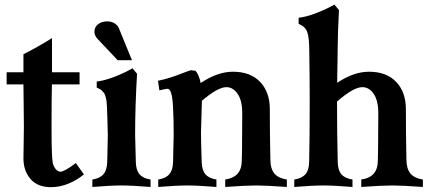

<svg xmlns="http://www.w3.org/2000/svg" viewBox="-20 -797 1843 820"><path d="M319.8 -488.3V-436.5H201.7Q200.2 -374 200.2 -270Q200.2 -258.8 200.2 -237.8Q200.2 -127 205.6 -99.1Q216.3 -65.9 237.3 -63.5Q254.9 -63.5 303.7 -100.6L338.4 -52.2Q310.1 -28.3 272.7 -12.9Q235.4 2.4 198.2 2.4Q139.6 2.4 109.9 -33Q80.1 -68.4 80.1 -120.1Q80.1 -141.1 81.1 -187.5Q82 -233.9 82 -258.8Q82 -280.8 81.1 -345.7Q80.1 -410.6 80.1 -436.5H8.3V-488.3H80.1V-565.4Q140.6 -595.7 202.1 -634.3V-488.3Z M499 -4.9Q453.6 -4.9 374.5 1.5V-30.3Q406.7 -35.2 421.9 -53Q437 -70.8 438 -106Q438 -116.2 439.2 -161.4Q440.4 -206.5 440.4 -220.7Q440.4 -238.3 438.5 -294.9Q438 -302.7 437.5 -318.8Q437 -335 436.8 -340.6Q436.5 -346.2 435.5 -358.2Q434.6 -370.1 433.3 -374.5Q432.1 -378.9 429.9 -387.2Q427.7 -395.5 424.6 -399.2Q421.4 -402.8 417 -408Q412.6 -413.1 406.7 -416.5Q400.9 -419.9 393.1 -422.9V-448.7Q426.3 -452.6 469.2 -469.2Q512.2 -485.8 545.9 -505.4L565.4 -481.9Q557.1 -346.7 557.1 -220.7Q557.1 -196.8 560.1 -106Q560.5 -70.8 575.7 -53Q590.8 -35.2 623 -30.3V1.5Q543.9 -4.9 499 -4.9ZM543.5 -540H482.4L397.5 -629.9Q383.3 -644.5 383.3 -661.6Q383.3 -681.2 398.7 -693.4Q414.1 -705.6 437.5 -705.6Q458 -705.6 470.9 -696.3Q483.9 -687 487.3 -677.7Q533.2 -564.9 543.5 -540Z M794.9 -497.1 814.9 -494.6Q830.1 -478 836.9 -442.4Q909.2 -490.7 974.6 -490.7Q1049.8 -490.7 1091.1 -447Q1132.3 -403.3 1132.3 -331.5Q1132.3 -225.6 1134.8 -114.3Q1135.3 -75.2 1152.3 -55.4Q1169.4 -35.6 1205.1 -30.3V1.5Q1118.2 -4.9 1073.7 -4.9Q1029.8 -4.9 941.9 1.5V-30.3Q977.5 -35.6 995.1 -55.7Q1012.7 -75.7 1012.7 -114.3Q1012.7 -130.9 1013.7 -163.1V-162.6Q1014.6 -259.3 1014.6 -313Q1014.6 -367.7 994.9 -396.2Q975.1 -424.8 946.8 -424.8Q910.6 -424.8 842.3 -366.7Q841.8 -345.2 840.3 -298.3Q838.9 -251.5 838.4 -230Q838.4 -196.8 841.3 -106Q842.3 -70.8 857.2 -53Q872.1 -35.2 904.3 -30.3V1.5Q825.2 -4.9 780.3 -4.9Q734.9 -4.9 655.8 1.5V-30.3Q688 -35.2 703.1 -53Q718.3 -70.8 719.2 -106Q719.2 -115.2 720.2 -156.7Q721.2 -198.2 721.7 -215.8Q721.7 -258.3 721.2 -281.5Q720.7 -304.7 718.8 -342.8Q716.8 -380.9 710.9 -399.4Q705.1 -418 695.8 -418Q689.9 -418 660.6 -411.1L654.8 -452.1Q683.6 -458 707 -465.6Q730.5 -473.1 754.9 -482.7Q779.3 -492.2 794.9 -497.1Z M1419.4 -361.3Q1419.4 -227.5 1422.4 -105.5Q1422.9 -70.3 1438 -52.7Q1453.1 -35.2 1485.4 -30.3V1.5Q1406.2 -4.9 1361.3 -4.9Q1315.9 -4.9 1236.8 1.5V-30.3Q1269 -35.2 1284.4 -52.7Q1299.8 -70.3 1300.3 -105.5Q1302.7 -207 1302.7 -361.3Q1302.7 -477.1 1300.8 -580.6Q1300.8 -634.8 1292.5 -659.2Q1284.2 -683.6 1255.4 -695.3V-721.2Q1288.1 -724.6 1330.8 -741.2Q1373.5 -757.8 1408.2 -777.3L1427.7 -753.9Q1422.4 -650.9 1422.4 -604Q1422.4 -586.4 1421.4 -533Q1420.4 -479.5 1419.9 -443.4Q1491.2 -490.7 1555.7 -490.7Q1630.9 -490.7 1672.1 -447Q1713.4 -403.3 1713.4 -331.5Q1713.4 -225.6 1715.8 -114.3Q1716.3 -75.2 1733.4 -55.4Q1750.5 -35.6 1786.1 -30.3V1.5Q1699.2 -4.9 1654.8 -4.9Q1610.8 -4.9 1522.9 1.5V-30.3Q1559.1 -35.6 1576.4 -55.7Q1593.8 -75.7 1593.8 -114.3Q1593.8 -130.9 1594.7 -163.1V-162.6Q1595.7 -259.3 1595.7 -313Q1595.7 -367.7 1575.9 -396.2Q1556.2 -424.8 1527.8 -424.8Q1489.7 -424.8 1419.4 -363.3Z"/></svg>

Font: Flanker
Style: Bold
Weight: 700
Designer: Flanker
Foundry: Flanker
Version: Version 2.021